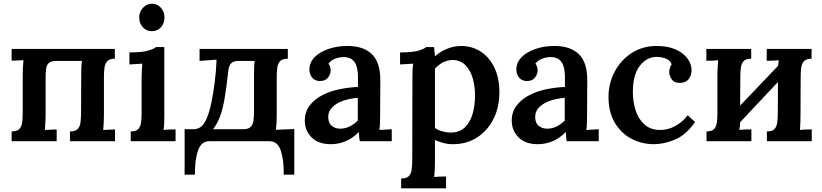

<svg xmlns="http://www.w3.org/2000/svg" viewBox="-20 -765 4453 1040"><path d="M43 0V-53Q72 -53 84.5 -66Q97 -79 100 -101.5Q103 -124 103 -153V-357Q103 -374 104 -396Q105 -418 107 -439L43 -436V-500H602V-447Q574 -447 561.5 -434Q549 -421 546 -398.5Q543 -376 543 -347V-143Q543 -126 542 -104Q541 -82 539 -61L603 -64V0H359V-53Q388 -53 400.5 -66Q413 -79 416 -101.5Q419 -124 419 -153L420 -358Q420 -374 420.5 -395Q421 -416 424 -435H287Q258 -435 245.5 -424.5Q233 -414 230 -394Q227 -374 227 -347V-143Q227 -126 226 -104Q225 -82 223 -61L287 -64V0Z M688 -53Q717 -53 729 -66Q741 -79 744 -101.5Q747 -124 747 -153V-340Q747 -357 748 -377.5Q749 -398 751 -420Q735 -419 714.5 -418Q694 -417 681 -416V-481Q749 -481 781.5 -490.5Q814 -500 825 -510H870V-143Q870 -126 869.5 -104Q869 -82 866 -61Q882 -63 900 -63.5Q918 -64 931 -64V0H688ZM803 -596Q773 -596 753.5 -617.5Q734 -639 734 -670Q734 -701 754.5 -723Q775 -745 803 -745Q832 -745 851.5 -723Q871 -701 871 -670Q871 -639 852 -617.5Q833 -596 803 -596Z M980 181V-65H1028Q1051 -65 1068 -78Q1085 -91 1099 -122Q1114 -156 1125 -209Q1136 -262 1143.5 -323Q1151 -384 1153 -442L1061 -435V-500H1539V-447Q1510 -447 1497.5 -434Q1485 -421 1482 -398.5Q1479 -376 1479 -347V-143Q1479 -126 1478 -104.5Q1477 -83 1474 -62L1574 -66V181H1517Q1518 102 1501 51Q1484 0 1441 0H1113Q1070 0 1052.5 50.5Q1035 101 1036 181ZM1134 -65H1296Q1325 -65 1337.5 -77.5Q1350 -90 1353 -112.5Q1356 -135 1356 -165V-358Q1356 -374 1356.5 -395Q1357 -416 1359 -435H1272Q1246 -435 1233.5 -423.5Q1221 -412 1217 -385Q1207 -291 1196 -228.5Q1185 -166 1169 -127Q1162 -110 1153.5 -94.5Q1145 -79 1134 -65Z M1929 0Q1926 -15 1925.5 -25.5Q1925 -36 1924 -50Q1889 -15 1851 0.5Q1813 16 1772 16Q1704 16 1667.5 -21Q1631 -58 1631 -112Q1631 -159 1657 -193Q1683 -227 1725 -249Q1767 -271 1818 -281.5Q1869 -292 1919 -294V-349Q1919 -378 1912.5 -402.5Q1906 -427 1889 -441.5Q1872 -456 1839 -456Q1816 -455 1794 -446.5Q1772 -438 1759 -420Q1767 -411 1769 -400.5Q1771 -390 1771 -382Q1771 -364 1757 -345Q1743 -326 1712 -326Q1685 -327 1670.5 -345Q1656 -363 1656 -388Q1656 -426 1683.5 -454.5Q1711 -483 1758 -499.5Q1805 -516 1863 -516Q1949 -516 1995 -471Q2041 -426 2040 -327Q2040 -274 2039.5 -234.5Q2039 -195 2039 -143Q2039 -128 2038.5 -105.5Q2038 -83 2035 -61Q2073 -64 2102 -65V0ZM1918 -235Q1878 -232 1841 -220Q1804 -208 1780.5 -185Q1757 -162 1758 -128Q1759 -97 1778 -82.5Q1797 -68 1822 -68Q1850 -68 1874 -80Q1898 -92 1918 -112Q1918 -122 1918 -133Q1918 -144 1918 -155Q1918 -169 1918 -190Q1918 -211 1918 -235Z M2153 255V202Q2182 202 2194.5 189Q2207 176 2210 153.5Q2213 131 2213 102L2214 -341Q2214 -359 2214.5 -379Q2215 -399 2218 -420Q2201 -419 2180.5 -418Q2160 -417 2147 -416V-481Q2215 -481 2246.5 -490.5Q2278 -500 2288 -510H2331Q2332 -500 2333.5 -486Q2335 -472 2336 -460Q2369 -489 2406 -502.5Q2443 -516 2477 -516Q2537 -516 2584 -485.5Q2631 -455 2658 -398.5Q2685 -342 2685 -265Q2685 -183 2652.5 -119.5Q2620 -56 2563.5 -20Q2507 16 2435 16Q2405 16 2381 9.5Q2357 3 2336 -7V112Q2336 129 2335 151Q2334 173 2332 194Q2348 192 2366 191.5Q2384 191 2396 191V255ZM2424 -47Q2470 -48 2498.5 -75.5Q2527 -103 2540 -148.5Q2553 -194 2553 -249Q2553 -298 2540.5 -341.5Q2528 -385 2500.5 -412.5Q2473 -440 2429 -440Q2401 -439 2376.5 -425.5Q2352 -412 2336 -392Q2336 -355 2336 -314.5Q2336 -274 2336 -216.5Q2336 -159 2336 -72Q2351 -61 2374.5 -54Q2398 -47 2424 -47Z M3050 0Q3047 -15 3046.5 -25.5Q3046 -36 3045 -50Q3010 -15 2972 0.5Q2934 16 2893 16Q2825 16 2788.5 -21Q2752 -58 2752 -112Q2752 -159 2778 -193Q2804 -227 2846 -249Q2888 -271 2939 -281.5Q2990 -292 3040 -294V-349Q3040 -378 3033.5 -402.5Q3027 -427 3010 -441.5Q2993 -456 2960 -456Q2937 -455 2915 -446.5Q2893 -438 2880 -420Q2888 -411 2890 -400.5Q2892 -390 2892 -382Q2892 -364 2878 -345Q2864 -326 2833 -326Q2806 -327 2791.5 -345Q2777 -363 2777 -388Q2777 -426 2804.5 -454.5Q2832 -483 2879 -499.5Q2926 -516 2984 -516Q3070 -516 3116 -471Q3162 -426 3161 -327Q3161 -274 3160.5 -234.5Q3160 -195 3160 -143Q3160 -128 3159.5 -105.5Q3159 -83 3156 -61Q3194 -64 3223 -65V0ZM3039 -235Q2999 -232 2962 -220Q2925 -208 2901.5 -185Q2878 -162 2879 -128Q2880 -97 2899 -82.5Q2918 -68 2943 -68Q2971 -68 2995 -80Q3019 -92 3039 -112Q3039 -122 3039 -133Q3039 -144 3039 -155Q3039 -169 3039 -190Q3039 -211 3039 -235Z M3523 16Q3455 16 3399 -14Q3343 -44 3309.5 -101.5Q3276 -159 3276 -240Q3276 -313 3309 -376Q3342 -439 3401 -477.5Q3460 -516 3537 -516Q3598 -516 3640 -497Q3682 -478 3704 -448Q3726 -418 3726 -384Q3726 -357 3710.5 -337Q3695 -317 3666 -316Q3632 -315 3618.5 -335.5Q3605 -356 3605 -374Q3605 -384 3608 -395.5Q3611 -407 3618 -417Q3611 -435 3595 -443.5Q3579 -452 3562 -454.5Q3545 -457 3535 -457Q3480 -455 3444 -406.5Q3408 -358 3408 -267Q3408 -212 3423.5 -165.5Q3439 -119 3471 -90.5Q3503 -62 3553 -61Q3597 -60 3638 -82.5Q3679 -105 3705 -141L3745 -104Q3695 -33 3635.5 -8.5Q3576 16 3523 16Z M4049 -447Q4020 -447 4008 -434Q3996 -421 3993 -398.5Q3990 -376 3990 -347L3989 -193L4195 -409Q4196 -425 4198 -439Q4182 -437 4164 -436.5Q4146 -436 4133 -436V-500H4376V-447Q4348 -447 4335.5 -434Q4323 -421 4320 -398.5Q4317 -376 4317 -347L4316 -143Q4316 -126 4315.5 -104Q4315 -82 4313 -61Q4328 -63 4346.5 -63.5Q4365 -64 4377 -64V0H4134V-53Q4163 -53 4175 -66Q4187 -79 4190 -101.5Q4193 -124 4193 -153L4194 -321L3989 -103Q3988 -92 3987.5 -81.5Q3987 -71 3985 -61Q4001 -63 4019 -63.5Q4037 -64 4050 -64V0H3807V-53Q3836 -53 3848 -66Q3860 -79 3863 -101.5Q3866 -124 3866 -153V-357Q3866 -374 3867 -396Q3868 -418 3870 -439Q3855 -437 3836.5 -436.5Q3818 -436 3806 -436V-500H4049Z"/></svg>

Font: Lora SemiBold
Style: Regular
Weight: 600
Designer: Olga Karpushina, Alexei Vanyashin (Cyrillic)
Foundry: Cyreal
Version: Version 3.011; ttfautohint (v1.8.4.7-5d5b)